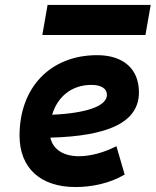

<svg xmlns="http://www.w3.org/2000/svg" viewBox="-20 -752 634 782"><path d="M301.8 -115.7C237.8 -115.7 195.8 -143.6 185.1 -191.4C420.9 -197.8 545.9 -253.4 545.9 -376C545.9 -471.2 482.4 -527.3 375.5 -527.3C186 -527.3 59.6 -396.5 59.6 -199.7C59.6 -67.9 144.5 9.8 287.6 9.8C352.1 9.8 425.8 -4.4 487.8 -41L454.1 -156.7C404.8 -130.9 348.6 -115.7 301.8 -115.7ZM152.3 -609.4H572.3L593.8 -731.9H173.8ZM192.4 -284.7C214.4 -359.4 273.4 -406.2 352.1 -406.2C392.6 -406.2 415.5 -391.1 415.5 -365.7C415.5 -320.3 333.5 -291 192.4 -284.7Z"/></svg>

Font: Cascadia Mono PL
Style: Bold Italic
Weight: 700
Italic angle: -10°
Monospace: yes
Designer: Aaron Bell
Foundry: Saja Typeworks
Version: Version 2404.023